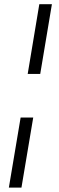

<svg xmlns="http://www.w3.org/2000/svg" viewBox="-20 -747 279 904"><path d="M77.1 -193.5H136.4L81 136.4H21.7ZM224.4 -727.3 169.4 -398.8H110.4L165.1 -727.3Z"/></svg>

Font: Inter UI Light
Style: Italic
Weight: 300
Italic angle: 9.39999°
Designer: Rasmus Andersson
Foundry: rsms
Version: 3.2;8d6f07862